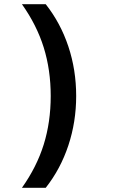

<svg xmlns="http://www.w3.org/2000/svg" viewBox="-20 -790 540 920"><path d="M199 110H85Q156 10 189.5 -97.5Q223 -205 223 -330Q223 -455 189.5 -562.5Q156 -670 85 -770H199Q270 -680 307.5 -567.5Q345 -455 345 -330Q345 -206 307.5 -93Q270 20 199 110Z"/></svg>

Font: M PLUS 1 Code SemiBold
Style: Regular
Weight: 600
Designer: Coji Morishita
Foundry: UNDERFOREST DESIGN
Version: Version 1.005